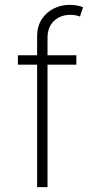

<svg xmlns="http://www.w3.org/2000/svg" viewBox="-20 -774 381 794"><path d="M295.8 -545.5V-506.7H176.5V0H133.5V-506.7H54V-545.5H133.5V-623.6Q133.5 -664.8 152.3 -693.9Q171.2 -723 201.9 -738.5Q232.6 -753.9 268.1 -753.9Q286.9 -753.9 300.2 -750.9Q313.6 -747.9 323.5 -744L310.7 -705.6Q302.9 -708.5 293.3 -710.6Q283.7 -712.7 271 -712.7Q230.1 -712.7 203.3 -687.5Q176.5 -662.3 176.5 -616.8V-545.5Z"/></svg>

Font: Inter UI Extra Light
Style: Regular
Weight: 200
Designer: Rasmus Andersson
Foundry: rsms
Version: 3.2;8d6f07862